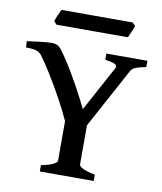

<svg xmlns="http://www.w3.org/2000/svg" viewBox="-87 -855 779 925"><g transform="rotate(10 303.0 -392.5)"><path d="M170.9 0V-30.8Q215.3 -40 231.9 -49.6Q248.5 -59.1 248.5 -65.9V-259.8Q225.1 -312 194.1 -367.9Q163.1 -423.8 132.8 -472.7Q102.5 -521.5 79.6 -552.2Q70.8 -563.5 56.6 -570.1Q42.5 -576.7 2 -576.7L0 -607.4Q28.8 -611.3 65.2 -615.7Q101.6 -620.1 121.6 -620.1Q149.9 -620.1 167 -598.6Q191.4 -566.9 218.8 -522.2Q246.1 -477.5 273.2 -428Q300.3 -378.4 322.8 -331.5L442.4 -552.2Q449.7 -564.9 437.7 -572.3Q425.8 -579.6 388.2 -584.5V-615.2H588.9V-584.5Q555.7 -578.1 538.8 -571.5Q522 -564.9 515.1 -552.2L356 -258.3V-65.9Q356 -59.6 372.3 -49.8Q388.7 -40 434.6 -30.8V0ZM127.4 -710.4 113.8 -725.1Q116.2 -735.8 125 -755.6Q133.8 -775.4 138.7 -784.7H486.8L501 -770.5Q498.5 -759.8 489.5 -739.5Q480.5 -719.2 476.6 -710.4Z"/></g></svg>

Font: David Libre Medium
Style: Regular
Weight: 500
Designer: Ismar David, J. Victor Gaultney, Annie Olsen and Meir Sadan
Foundry: Monotype Imaging Inc. & SIL International
Version: Version 1.100; ttfautohint (v1.8.4.7-5d5b)